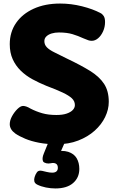

<svg xmlns="http://www.w3.org/2000/svg" viewBox="-20 -794 665 1082"><path d="M547 -720Q557 -715 564.5 -703.5Q572 -692 572 -670Q572 -642 561 -617.5Q550 -593 533 -578.5Q516 -564 497 -564Q487 -564 478 -567Q469 -570 450 -578Q420 -592 388.5 -601.5Q357 -611 312 -611Q290 -611 271.5 -605.5Q253 -600 241.5 -589Q230 -578 230 -562Q230 -542 244 -527.5Q258 -513 286.5 -499Q315 -485 357 -464Q435 -427 487.5 -394.5Q540 -362 566.5 -321.5Q593 -281 593 -220Q593 -177 572.5 -134.5Q552 -92 513.5 -57.5Q475 -23 421 -2Q367 19 299 19Q245 19 200.5 10.5Q156 2 122.5 -12Q89 -26 67 -41Q35 -64 35 -94Q35 -116 48 -139.5Q61 -163 78.5 -180Q96 -197 110 -197Q118 -197 128.5 -193.5Q139 -190 152 -182Q183 -166 217.5 -156Q252 -146 298 -146Q333 -146 356 -154Q379 -162 390.5 -174.5Q402 -187 402 -202Q402 -224 385 -240Q368 -256 333 -272.5Q298 -289 242 -310Q200 -327 162.5 -347.5Q125 -368 96.5 -396Q68 -424 51.5 -460.5Q35 -497 35 -545Q35 -613 70.5 -664.5Q106 -716 170 -745Q234 -774 319 -774Q381 -774 442.5 -758.5Q504 -743 547 -720ZM292 268Q266 268 238.5 262.5Q211 257 189 246Q176 239 173.5 228Q171 217 175 204Q179 190 188 177Q197 164 218 169Q227 171 243.5 175Q260 179 274 179Q290 179 298 172Q306 165 306 152Q306 134 294.5 128Q283 122 266 126Q253 129 240.5 126Q228 123 223 116Q219 108 220 96.5Q221 85 227 71L255 2H348L313 82L277 62Q331 51 364 61.5Q397 72 412 97.5Q427 123 427 158Q427 207 392 237.5Q357 268 292 268Z"/></svg>

Font: Playpen Sans ExtraBold
Style: Regular
Weight: 800
Designer: Laura Meseguer, Veronika Burian, José Scaglione
Foundry: TypeTogether
Version: Version 1.001